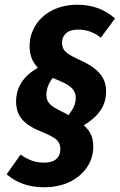

<svg xmlns="http://www.w3.org/2000/svg" viewBox="-20 -709 506 811"><path d="M428 -324Q428 -277 404.5 -242.5Q381 -208 334 -180Q355 -161 364.5 -140Q374 -119 374 -90Q374 -43 348.5 -4Q323 35 276 58.5Q229 82 166 82Q71 82 8 27L67 -56Q93 -38 116 -30Q139 -22 167 -22Q201 -22 218 -37.5Q235 -53 235 -79Q235 -104 218.5 -119Q202 -134 152 -154Q99 -175 73.5 -204.5Q48 -234 48 -280Q48 -370 140 -423Q105 -459 105 -513Q105 -562 130.5 -602.5Q156 -643 202 -666Q248 -689 308 -689Q400 -689 466 -631L406 -550Q363 -584 311 -584Q276 -584 259 -568.5Q242 -553 242 -528Q242 -504 258.5 -489Q275 -474 325 -452Q375 -429 401.5 -398.5Q428 -368 428 -324ZM270 -223Q285 -243 292.5 -260Q300 -277 300 -297Q300 -318 285.5 -334.5Q271 -351 235 -366Q211 -376 203 -380Q176 -346 176 -308Q176 -287 187.5 -273Q199 -259 225 -246Q263 -227 270 -223Z"/></svg>

Font: Fira Sans Extra Condensed
Style: Bold Italic
Weight: 700
Width: 3
Italic angle: -8°
Designer: Carrois Corporate & Edenspiekermann AG
Foundry: Carrois Corporate GbR & Edenspiekermann AG
Version: Version 4.203